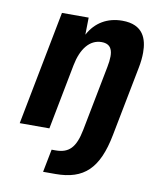

<svg xmlns="http://www.w3.org/2000/svg" viewBox="-85 -630 772 906"><g transform="rotate(10 301.0 -176.5)"><path d="M183.1 207H242.2C378.9 207 445.8 143.1 477.5 -21L542.5 -355C547.9 -382.3 550.3 -406.7 550.3 -428.7C550.3 -493.2 529.3 -560.1 428.2 -560.1C357.4 -560.1 300.3 -527.3 267.1 -464.8L268.6 -546.9H140.6L34.7 0H176.8L237.3 -313C252.9 -393.6 292 -443.8 349.1 -443.8C396.5 -443.8 401.9 -409.2 401.9 -384.3C401.9 -369.1 399.9 -353 396 -333L335.4 -21C318.4 66.4 287.1 97.2 223.6 97.2H204.6Z"/></g></svg>

Font: Hack
Style: Bold Oblique
Weight: 700
Italic angle: -12°
Monospace: yes
Designer: Christopher Simpkins
Foundry: Christopher Simpkins
Version: Version 2.010